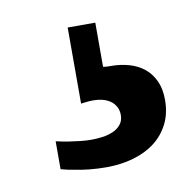

<svg xmlns="http://www.w3.org/2000/svg" viewBox="-44 -68 333 341"><g transform="rotate(-10 123.0 103.0)"><path d="M246.1 130.9Q246.1 155.3 236.8 173.8Q227.5 192.4 211.2 205.1Q194.8 217.8 172.1 224.4Q149.4 231 123 231Q107.4 231 92.8 229.5Q78.1 228 66.9 225.6Q53.7 223.6 42 220.2V169.9Q53.2 172.4 64.5 174.3Q74.2 175.8 85 177Q95.7 178.2 105 178.2Q114.7 178.2 125.2 176.8Q135.7 175.3 144.3 171.6Q152.8 168 158.4 161.1Q164.1 154.3 164.1 144Q164.1 135.3 160.4 128.7Q156.7 122.1 150.6 117.9Q144.5 113.8 136.7 111.8Q128.9 109.9 120.1 109.9Q117.2 109.9 113.5 110.1Q109.9 110.4 106.4 110.8Q102.5 111.3 98.1 111.8V-25.4H147.9V54.2Q149.4 54.7 151.4 54.7Q153.8 55.2 162.1 55.2Q179.2 55.2 194.6 59.6Q210 64 221.4 73.2Q232.9 82.5 239.5 96.9Q246.1 111.3 246.1 130.9Z"/></g></svg>

Font: Charis SIL Am
Style: Bold
Weight: 700
Foundry: SIL International
Version: Version 5.000